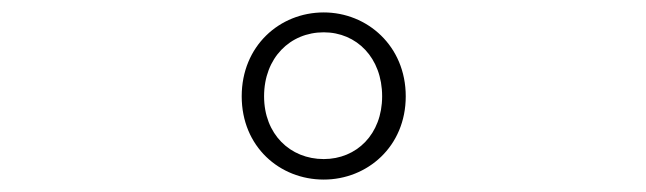

<svg xmlns="http://www.w3.org/2000/svg" viewBox="-20 -765 1040 309"><path d="M501 -509C447 -509 405 -549 405 -610C405 -672 447 -713 501 -713C554 -713 595 -672 595 -610C595 -549 554 -509 501 -509ZM501 -476C571 -476 633 -529 633 -610C633 -691 571 -745 501 -745C430 -745 369 -691 369 -610C369 -529 430 -476 501 -476Z"/></svg>

Font: Harano Aji Mincho K1
Style: Regular
Weight: 400
Foundry: Masamichi Hosoda
Version: HaranoAjiMinchoK1-Regular version 20230610;ttx 4.39.4